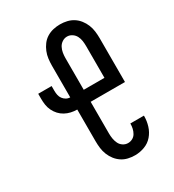

<svg xmlns="http://www.w3.org/2000/svg" viewBox="-182 -845 863 955"><g transform="rotate(-30 250.0 -367.5)"><path d="M311 8Q291 8 271.5 3.5Q252 -1 235.5 -12Q219 -23 207 -38.5Q195 -54 187.5 -72.5Q180 -91 177.5 -111Q175 -131 175 -151V-333Q157 -333 139.5 -337Q122 -341 106.5 -349.5Q91 -358 79 -371Q67 -384 59 -400.5Q51 -417 48.5 -434.5Q46 -452 46 -470V-498H123V-470Q123 -458 125.5 -446Q128 -434 135 -424.5Q142 -415 152.5 -409Q163 -403 175 -403V-584Q175 -604 177.5 -624Q180 -644 187.5 -662.5Q195 -681 207 -697Q219 -713 236 -723.5Q253 -734 272.5 -738.5Q292 -743 312 -743Q332 -743 351.5 -738.5Q371 -734 387.5 -723.5Q404 -713 416.5 -697Q429 -681 436.5 -662.5Q444 -644 446.5 -624Q449 -604 449 -584V-333H252V-151Q252 -136 254.5 -121Q257 -106 263.5 -92.5Q270 -79 283 -70.5Q296 -62 311 -62Q325 -62 337 -68.5Q349 -75 356 -87Q363 -99 366 -112.5Q369 -126 369 -139V-141H447V-138Q447 -110 438.5 -82.5Q430 -55 411.5 -33.5Q393 -12 366 -2Q339 8 311 8ZM252 -402H371V-584Q371 -599 369 -614Q367 -629 360 -642.5Q353 -656 340 -664.5Q327 -673 312 -673Q297 -673 284 -664.5Q271 -656 264 -642.5Q257 -629 254.5 -614Q252 -599 252 -584Z"/></g></svg>

Font: Iosevka Curly Slab
Style: Regular
Weight: 400
Monospace: yes
Designer: Belleve Invis
Foundry: Belleve Invis
Version: Version 22.1.2; ttfautohint (v1.8.4)